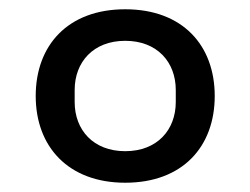

<svg xmlns="http://www.w3.org/2000/svg" viewBox="-20 -512 540 414"><path d="M250 -118C374 -118 443 -196 443 -305C443 -414 374 -492 250 -492C126 -492 57 -414 57 -305C57 -196 127 -118 250 -118ZM250 -186C181 -186 141 -232 141 -292V-318C141 -378 181 -424 250 -424C319 -424 359 -378 359 -318V-292C359 -232 319 -186 250 -186Z"/></svg>

Font: IBM Plex Devanagari Text
Style: Regular
Weight: 450
Designer: Mike Abbink, Paul van der Laan, Pieter van Rosmalen, Erin McLaughlin
Foundry: Bold Monday
Version: Version 1.0